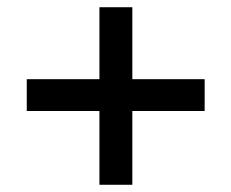

<svg xmlns="http://www.w3.org/2000/svg" viewBox="-20 -550 640 531"><path d="M255 -39V-243H54V-331H255V-530H346V-331H546V-243H346V-39Z"/></svg>

Font: Mulish ExtraLight
Style: Regular
Weight: 200
Designer: Vernon Adams
Foundry: Vernon Adams
Version: Version 3.603